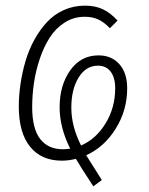

<svg xmlns="http://www.w3.org/2000/svg" viewBox="-20 -552 523 673"><path d="M425.8 -242.2Q425.8 -165.5 385.7 -101.1Q345.7 -36.6 282.2 -7.8Q299.8 20.5 336.9 79.1L307.1 101.1Q258.8 27.3 246.1 4.9Q219.7 11.2 196.8 11.2Q125 11.2 85.4 -37.8Q45.9 -86.9 45.9 -178.2Q45.9 -217.3 51.8 -257.3Q57.6 -297.4 69.3 -337.4Q81.1 -377.4 100.3 -412.4Q119.6 -447.3 144.3 -474.1Q168.9 -501 203.4 -516.6Q237.8 -532.2 277.8 -532.2Q313.5 -532.2 340.1 -519.8Q366.7 -507.3 392.1 -480L365.2 -453.1Q345.7 -473.6 325.2 -483.4Q304.7 -493.2 276.9 -493.2Q238.3 -493.2 206.5 -472.9Q174.8 -452.6 154.1 -419.9Q133.3 -387.2 119.1 -345Q105 -302.7 98.9 -260.5Q92.8 -218.3 92.8 -176.8Q92.8 -101.1 120.8 -64.9Q148.9 -28.8 200.2 -28.8Q210.4 -28.8 226.1 -30.8Q189 -105 189 -175.8Q189 -253.4 226.3 -305.7Q263.7 -357.9 325.2 -357.9Q371.1 -357.9 398.4 -327.1Q425.8 -296.4 425.8 -242.2ZM264.2 -42Q316.9 -64.9 350.3 -119.9Q383.8 -174.8 383.8 -243.2Q383.8 -279.8 367.9 -300.8Q352.1 -321.8 323.2 -321.8Q281.2 -321.8 255.6 -280.3Q230 -238.8 230 -174.8Q230 -108.9 264.2 -42Z"/></svg>

Font: Fira Sans Compressed ExtraLight
Style: Italic
Weight: 250
Width: 3
Italic angle: -8°
Designer: Carrois Corporate & Edenspiekermann AG
Foundry: Carrois Corporate GbR & Edenspiekermann AG
Version: Version 4.203;PS 004.203;hotconv 1.0.88;makeotf.lib2.5.64775